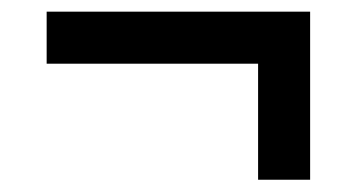

<svg xmlns="http://www.w3.org/2000/svg" viewBox="-20 -414 604 321"><path d="M58 -394.5H498.5V-307.5H58ZM498.5 -361V-113.5H411.5V-361Z"/></svg>

Font: Newsreader 7pt Medium
Style: Regular
Weight: 500
Designer: Hugues Gentile
Foundry: Production Type
Version: Version 1.003